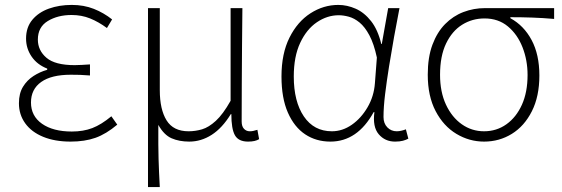

<svg xmlns="http://www.w3.org/2000/svg" viewBox="-20 -563 2287 781"><path d="M267 13Q203 13 155.5 -6.5Q108 -26 82.5 -61.5Q57 -97 57 -143Q57 -183 73.5 -210Q90 -237 116.5 -254Q143 -271 172 -279V-284Q131 -300 108.5 -333Q86 -366 86 -406Q86 -452 111.5 -482.5Q137 -513 179 -528Q221 -543 272 -543Q321 -543 361.5 -527Q402 -511 436 -484L415 -449Q381 -474 346.5 -488Q312 -502 271 -502Q215 -502 174.5 -477.5Q134 -453 134 -402Q134 -358 169 -328Q204 -298 284 -298Q300 -298 313 -299Q326 -300 346 -301V-256Q323 -258 305 -258.5Q287 -259 268 -259Q189 -259 147.5 -229.5Q106 -200 106 -146Q106 -91 151 -59.5Q196 -28 272 -28Q319 -28 355.5 -42Q392 -56 433 -90L457 -56Q412 -18 368.5 -2.5Q325 13 267 13Z M582 198V-530H630V-196Q630 -118 657.5 -73.5Q685 -29 747 -29Q775 -29 802 -37Q829 -45 858 -71.5Q887 -98 918 -153V-530H966Q965 -452 964.5 -375Q964 -298 963.5 -221.5Q963 -145 963 -69Q963 -49 972.5 -39Q982 -29 996 -29Q1004 -29 1010.5 -30.5Q1017 -32 1027 -35L1034 3Q1026 8 1015 10.5Q1004 13 989 13Q950 13 935.5 -13Q921 -39 921 -99H919Q884 -42 841 -14.5Q798 13 750 13Q709 13 678 -0.5Q647 -14 624 -55Q624 -10 624 23Q624 56 625 83.5Q626 111 627 138Q628 165 630 198Z M1324 13Q1266 13 1221.5 -16.5Q1177 -46 1151 -105Q1125 -164 1125 -252Q1125 -345 1157.5 -410Q1190 -475 1243 -509Q1296 -543 1356 -543Q1392 -543 1427 -527.5Q1462 -512 1489.5 -477Q1517 -442 1531 -384H1533L1559 -530H1605Q1594 -474 1583 -413Q1572 -352 1562.5 -292.5Q1553 -233 1546.5 -180Q1540 -127 1540 -87Q1540 -61 1555.5 -45Q1571 -29 1594 -29Q1603 -29 1613.5 -31.5Q1624 -34 1631 -37L1641 1Q1632 6 1619 9.5Q1606 13 1587 13Q1546 13 1520.5 -17Q1495 -47 1503 -107H1500Q1434 13 1324 13ZM1330 -29Q1373 -29 1411 -55.5Q1449 -82 1475 -126.5Q1501 -171 1505 -224L1513 -329Q1501 -385 1482.5 -419.5Q1464 -454 1442.5 -471.5Q1421 -489 1399 -495Q1377 -501 1358 -501Q1311 -501 1269 -472.5Q1227 -444 1201 -388.5Q1175 -333 1175 -252Q1175 -150 1216 -89.5Q1257 -29 1330 -29Z M1949 13Q1889 13 1836.5 -18.5Q1784 -50 1752 -111Q1720 -172 1720 -259Q1720 -330 1739 -381Q1758 -432 1790.5 -465Q1823 -498 1865 -514Q1907 -530 1953 -530H2234V-486Q2188 -490 2145 -491.5Q2102 -493 2056 -493V-489Q2111 -459 2142.5 -400Q2174 -341 2174 -256Q2174 -171 2143.5 -110.5Q2113 -50 2062 -18.5Q2011 13 1949 13ZM1949 -29Q2000 -29 2040 -57.5Q2080 -86 2103 -137Q2126 -188 2126 -258Q2126 -318 2105.5 -370.5Q2085 -423 2046 -455.5Q2007 -488 1951 -488Q1901 -488 1860 -462.5Q1819 -437 1794.5 -386Q1770 -335 1770 -259Q1770 -189 1794 -137.5Q1818 -86 1858.5 -57.5Q1899 -29 1949 -29Z"/></svg>

Font: Noto Sans JP ExtraLight
Style: Regular
Weight: 250
Designer: Ryoko NISHIZUKA  (kana, bopomofo & ideographs); Paul D. Hunt (Latin, Greek & Cyrillic); Sandoll Communications , Soo-you
Foundry: Adobe
Version: Version 2.004-H2;hotconv 1.0.118;makeotfexe 2.5.65603